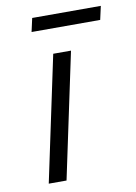

<svg xmlns="http://www.w3.org/2000/svg" viewBox="-77 -704 533 755"><g transform="rotate(-10 189.5 -326.5)"><path d="M162 -500 56 0H127L233 -500ZM93 -599H367L379 -653H105Z"/></g></svg>

Font: LT Wave Text Light Italic
Style: Regular
Weight: 300
Designer: Daniel Lyons
Version: Version 2.5 (Glyphs App)